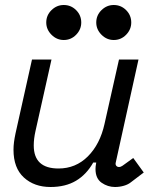

<svg xmlns="http://www.w3.org/2000/svg" viewBox="-20 -734 652 768"><path d="M182 14Q117 14 75.5 -24Q34 -62 34 -135Q34 -150 36 -165.5Q38 -181 42 -200L108 -496H186L122 -210Q115 -179 115 -152Q115 -60 214 -60Q283 -60 331.5 -108.5Q380 -157 398 -238L456 -496H534L443 -84Q441 -76 445 -71Q449 -66 456 -66Q463 -66 470 -71L513 -102L555 -44L505 -6Q493 4 475.5 9Q458 14 440 14Q411 14 386.5 -3Q362 -20 362 -58Q362 -63 362.5 -68Q363 -73 364 -78L365 -84H353Q326 -36 284 -11Q242 14 182 14ZM235 -574Q207 -574 186 -595Q165 -616 165 -644Q165 -673 186 -693.5Q207 -714 235 -714Q264 -714 284.5 -693.5Q305 -673 305 -644Q305 -616 284.5 -595Q264 -574 235 -574ZM435 -574Q407 -574 386 -595Q365 -616 365 -644Q365 -673 386 -693.5Q407 -714 435 -714Q464 -714 484.5 -693.5Q505 -673 505 -644Q505 -616 484.5 -595Q464 -574 435 -574Z"/></svg>

Font: Space Mono
Style: Italic
Weight: 400
Italic angle: -12°
Monospace: yes
Designer: Colophon Foundry + Benjamin Critton
Foundry: Colophon Foundry & Benjamin Critton
Version: Version 1.003; ttfautohint (v1.8.4.7-5d5b)